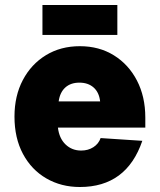

<svg xmlns="http://www.w3.org/2000/svg" viewBox="-20 -737 640 769"><path d="M300 12Q225 12 165.5 -22.5Q106 -57 72 -120.5Q38 -184 38 -270Q38 -353 71.5 -416.5Q105 -480 164 -516Q223 -552 300 -552Q377 -552 436 -515.5Q495 -479 528.5 -414.5Q562 -350 562 -266V-226H212Q217 -183 242.5 -158.5Q268 -134 305 -134Q333 -134 354 -147.5Q375 -161 383 -184L550 -173Q487 12 300 12ZM215 -331H381Q377 -367 355 -386.5Q333 -406 298 -406Q263 -406 241.5 -386.5Q220 -367 215 -331ZM150 -597V-717H450V-597Z"/></svg>

Font: Geist Mono Black
Style: Regular
Weight: 900
Monospace: yes
Designer: Basement.studio, Andrés Briganti, Mateo Zaragoza
Foundry: Basement.studio, Vercel, Andrés Briganti, Guido Ferreyra, Mateo Zaragoza
Version: Version 1.500; ttfautohint (v1.8.4.7-5d5b)